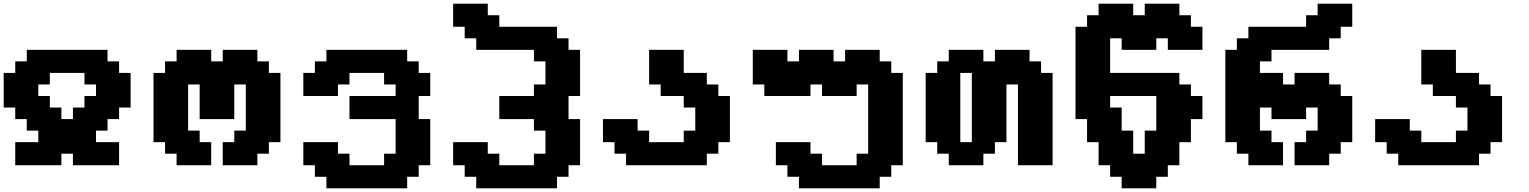

<svg xmlns="http://www.w3.org/2000/svg" viewBox="-20 -895 8280 1040"><path d="M375 0H625V-125H500V-187.5H562.5V-250H625V-312.5H687.5V-500H625V-562.5H562.5V-625H125V-562.5H62.5V-500H0V-312.5H62.5V-250H125V-187.5H187.5V-125H62.5V0H312.5V-62.5H375ZM375 -250H312.5V-312.5H250V-375H187.5V-437.5H250V-500H437.5V-437.5H500V-375H437.5V-312.5H375Z M1186.5 0H1374V-62.5H1436.5V-125H1499V-500H1436.5V-562.5H1374V-625H1186.5V-562.5H1124V-625H936.5V-562.5H874V-500H811.5V-125H874V-62.5H936.5V0H1124V-125H1061.5V-187.5H999V-437.5H1061.5V-250H1249V-437.5H1311.5V-187.5H1249V-125H1186.5Z M1748 125H2185.5V62.5H2248V0H2310.5V-250H2248V-375H2310.5V-500H2248V-562.5H2185.5V-625H1748V-562.5H1685.5V-500H1623V-375H1810.5V-437.5H1873V-500H2060.5V-437.5H2123V-375H1873V-250H2123V-62.5H2060.5V0H1873V-62.5H1810.5V-125H1623V0H1685.5V62.5H1748Z M2559.6 125H2997.1V62.5H3059.6V0H3122.1V-250H3059.6V-375H3122.1V-625H3059.6V-687.5H2997.1V-750H2684.6V-812.5H2622.1V-875H2434.6V-750H2497.1V-687.5H2559.6V-625H2872.1V-562.5H2934.6V-437.5H2872.1V-375H2684.6V-250H2872.1V-187.5H2934.6V-62.5H2872.1V0H2684.6V-62.5H2622.1V-125H2434.6V0H2497.1V62.5H2559.6Z M3371.1 0H3808.6V-62.5H3871.1V-125H3933.6V-375H3871.1V-437.5H3808.6V-500H3683.6V-625H3496.1V-437.5H3558.6V-375H3683.6V-312.5H3746.1V-187.5H3683.6V-125H3496.1V-187.5H3433.6V-250H3246.1V-125H3308.6V-62.5H3371.1Z M4307.6 125H4745.1V62.5H4807.6V0H4870.1V-500H4807.6V-562.5H4745.1V-625H4557.6V-562.5H4495.1V-625H4307.6V-562.5H4245.1V-625H4057.6V-437.5H4120.1V-375H4370.1V-437.5H4432.6V-375H4620.1V-437.5H4682.6V-62.5H4620.1V0H4432.6V-62.5H4370.1V-125H4182.6V0H4245.1V62.5H4307.6Z M5494.1 0H5681.6V-500H5619.1V-562.5H5556.6V-625H5369.1V-562.5H5306.6V-625H5119.1V-562.5H5056.6V-500H4994.1V-125H5056.6V-62.5H5119.1V0H5306.6V-62.5H5369.1V-125H5431.6V-437.5H5494.1ZM5244.1 -125H5181.6V-500H5244.1Z M6055.7 125H6243.2V62.5H6305.7V0H6368.2V-125H6430.7V-250H6493.2V-375H6430.7V-437.5H6368.2V-500H5993.2V-687.5H6055.7V-625H6243.2V-687.5H6305.7V-625H6493.2V-750H6430.7V-812.5H6368.2V-875H6180.7V-812.5H6118.2V-875H5930.7V-812.5H5868.2V-750H5805.7V-250H5868.2V-125H5930.7V0H5993.2V62.5H6055.7ZM6180.7 -62.5H6118.2V-187.5H6055.7V-312.5H5993.2V-375H6243.2V-187.5H6180.7Z M6992.2 0H7179.7V-62.5H7242.2V-125H7304.7V-375H7242.2V-437.5H7179.7V-500H6992.2V-437.5H6929.7V-500H6804.7V-562.5H6867.2V-625H7179.7V-687.5H7242.2V-750H7304.7V-875H7117.2V-812.5H7054.7V-750H6742.2V-687.5H6679.7V-625H6617.2V-125H6679.7V-62.5H6742.2V0H6929.7V-125H6867.2V-187.5H6804.7V-312.5H6867.2V-250H7054.7V-312.5H7117.2V-187.5H7054.7V-125H6992.2Z M7553.7 0H7991.2V-62.5H8053.7V-125H8116.2V-375H8053.7V-437.5H7991.2V-500H7866.2V-625H7678.7V-437.5H7741.2V-375H7866.2V-312.5H7928.7V-187.5H7866.2V-125H7678.7V-187.5H7616.2V-250H7428.7V-125H7491.2V-62.5H7553.7Z"/></svg>

Font: Faithful 32x
Style: Semibold
Weight: 400
Foundry: Faithful Resource Pack
Version: Version 1.0; January 27, 2023